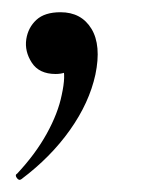

<svg xmlns="http://www.w3.org/2000/svg" viewBox="-20 -113 271 314"><path d="M15 180Q11 183 7.5 178Q4 173 8 171Q38 139 56.5 105.5Q75 72 81 42Q88 10 82.5 -3.5Q77 -17 75 -19L106 -34Q107 -13 98 -2.5Q89 8 71 8Q44 8 32 -10.5Q20 -29 23 -49Q26 -68 39.5 -80.5Q53 -93 79 -93Q113 -93 129.5 -66Q146 -39 136 9Q126 55 94.5 99.5Q63 144 15 180Z"/></svg>

Font: Cormorant Infant Light SemiBold
Style: Italic
Weight: 600
Italic angle: -10°
Version: Version 4.001